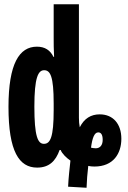

<svg xmlns="http://www.w3.org/2000/svg" viewBox="-20 -780 603 905"><path d="M301 100 388 105C389 73 392 35 396 2C403 4 416 5 425 5C515 5 552 -57 552 -126C552 -196 513 -241 450 -241C409 -241 377 -222 356 -180C353 -195 352 -210 352 -225V-760H233V-600C233 -571 233 -553 235 -512H232C217 -543 192 -560 154 -560C71 -560 20 -480 20 -276C20 -66 70 10 155 10C211 10 242 -20 261 -73H266C272 -56 294 -35 312 -23C308 15 303 56 301 100ZM187 -102C158 -102 142 -138 142 -277C142 -415 160 -449 188 -449C217 -449 233 -421 233 -292V-261C233 -133 217 -102 187 -102ZM431 -81C422 -81 414 -83 409 -84C415 -130 425 -156 443 -156C455 -156 464 -147 464 -121C464 -96 452 -81 431 -81Z"/></svg>

Font: Noto Sans Mono SemiCondensed ExtraBold
Style: Regular
Weight: 800
Width: 4
Designer: Monotype Design Team
Foundry: Monotype Imaging Inc.
Version: Version 2.014